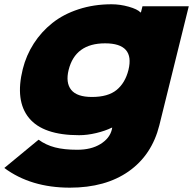

<svg xmlns="http://www.w3.org/2000/svg" viewBox="-47 -660 900 895"><path d="M551.8 -334Q582 -458 442.9 -458Q303.7 -458 272.9 -334Q258.3 -274.4 284.9 -241.2Q311.5 -208 381.8 -208Q456.5 -208 496.6 -240.7Q536.6 -273.4 551.8 -334ZM617.2 -630.9H833L695.8 -76.2Q661.1 62.5 553 138.7Q444.8 214.8 278.8 214.8Q96.7 214.8 -26.9 123L132.8 -8.8Q167 16.1 209.5 27.1Q252 38.1 313 38.1Q377.9 38.1 420.9 11.7Q463.9 -14.6 474.1 -55.2L476.1 -64.9H474.1Q443.4 -49.8 401.6 -39.8Q359.9 -29.8 321.8 -29.8Q153.8 -29.8 88.1 -110.1Q22.5 -190.4 59.1 -337.9Q75.2 -402.3 110.4 -457Q145.5 -511.7 197 -552.7Q248.5 -593.8 319.6 -616.9Q390.6 -640.1 473.1 -640.1Q512.7 -640.1 553.2 -628.7Q593.8 -617.2 607.9 -602.1H609.9Z"/></svg>

Font: Sinkin Sans 900 X Black Italic
Style: Regular
Weight: 950
Italic angle: -112°
Designer: Keith Bates
Foundry: K-Type
Version: Sinkin Sans (version 1.0)  by Keith Bates   •   © 2014   www